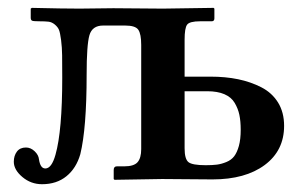

<svg xmlns="http://www.w3.org/2000/svg" viewBox="-20 -456 775 488"><path d="M449.2 -261.2H515.1Q553.2 -261.2 585.2 -254.6Q617.2 -248 644.3 -234.1Q671.4 -220.2 686.8 -195.3Q702.1 -170.4 702.1 -136.2Q702.1 -73.2 652.8 -36.6Q603.5 0 520 0L392.1 -1L271 1L269 -1V-23.9Q269 -33.2 276.9 -33.2H295.9Q320.3 -33.2 329.6 -43.7Q338.9 -54.2 338.9 -77.1V-341.8Q338.9 -369.6 331.5 -380.4Q324.2 -391.1 297.9 -391.1H242.2Q214.4 -391.1 207.3 -366.5Q200.2 -341.8 200.2 -266.1Q200.2 -129.9 184.1 -64Q173.8 -28.3 148.9 -8.1Q124 12.2 86.9 12.2Q58.6 12.2 36.9 -6.1Q15.1 -24.4 15.1 -44.9Q15.1 -60.1 22.9 -70.6Q30.8 -81.1 45.9 -81.1Q58.1 -81.1 68.1 -71.5Q78.1 -62 79.1 -50.8Q82.5 -27.8 95.2 -27.8Q111.3 -27.8 121.1 -63Q138.2 -123.5 138.2 -258.8Q138.2 -295.9 137.9 -315.4Q137.7 -335 135.3 -354Q132.8 -373 129.9 -380.1Q127 -387.2 119.4 -393.6Q111.8 -399.9 103.3 -400.9Q94.7 -401.9 79.1 -401.9Q65.4 -401.9 61.8 -403.3Q58.1 -404.8 58.1 -411.1V-434.1L61 -436Q141.1 -434.1 182.1 -434.1L268.1 -435.1Q352.1 -434.1 394 -434.1L522.9 -436L524.9 -434.1V-409.2Q524.9 -401.9 518.1 -401.9H488.8Q461.9 -401.9 455.6 -393.3Q449.2 -384.8 449.2 -355ZM591.8 -126Q591.8 -147.9 588.4 -164.1Q585 -180.2 576.4 -194.6Q567.9 -209 550.3 -216.6Q532.7 -224.1 506.8 -224.1H449.2V-79.1Q449.2 -51.8 459 -43.9Q468.8 -36.1 502.9 -36.1Q520 -36.1 531.5 -37.6Q543 -39.1 555.4 -44.2Q567.9 -49.3 575.2 -58.8Q582.5 -68.4 587.2 -85.2Q591.8 -102.1 591.8 -126Z"/></svg>

Font: Linux Libertine G
Style: Semibold
Weight: 600
Designer: Philipp H. Poll
Foundry: Philipp H. Poll
Version: Version 5.1.1